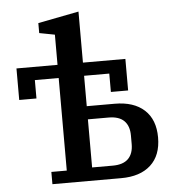

<svg xmlns="http://www.w3.org/2000/svg" viewBox="-53 -794 763 843"><g transform="rotate(-5 328.5 -372.5)"><path d="M415 -58Q461 -58 483.5 -80.5Q506 -103 506 -145V-183Q506 -225 483.5 -247.5Q461 -270 415 -270H324V-58ZM324 -328H447Q531 -328 577.5 -285.5Q624 -243 624 -164Q624 -85 577.5 -42.5Q531 0 447 0H144V-54H212V-462H107V-381H31V-520H212V-653L144 -666V-710L324 -745V-520H511V-381H435V-462H324Z"/></g></svg>

Font: IBM Plex Serif Medm
Style: Regular
Weight: 500
Designer: Mike Abbink, Paul van der Laan, Pieter van Rosmalen
Foundry: Bold Monday
Version: Version 3.001